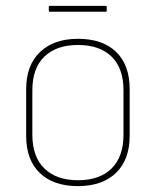

<svg xmlns="http://www.w3.org/2000/svg" viewBox="-20 -622 530 653"><path d="M245 11Q162 11 115.5 -33.5Q69 -78 69 -160V-319Q69 -400 116 -445Q163 -490 245 -490Q329 -490 375 -445.5Q421 -401 421 -319V-160Q421 -79 374.5 -34Q328 11 245 11ZM245 -9Q319 -9 359.5 -49Q400 -89 400 -164V-315Q400 -390 359.5 -429.5Q319 -469 245 -469Q172 -469 131 -429.5Q90 -390 90 -315V-164Q90 -89 131 -49Q172 -9 245 -9ZM149 -582Q146 -582 146 -586V-599Q146 -602 149 -602H339Q343 -602 343 -599V-586Q343 -582 339 -582Z"/></svg>

Font: Sofia Sans Semi Condensed Thin
Style: Regular
Weight: 250
Version: Version 4.100